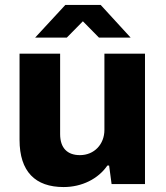

<svg xmlns="http://www.w3.org/2000/svg" viewBox="-20 -744 669 776"><path d="M122 -592H250L315 -658L380 -592H508L387 -724H244ZM237 12C311 12 377 -21 414 -75H421L431 0H566V-527H402V-219C402 -161 361 -117 303 -117C253 -117 223 -145 223 -202V-527H59V-179C59 -50 123 12 237 12Z"/></svg>

Font: Archivo ExtraBold
Style: Regular
Weight: 800
Designer: Hector Gatti
Foundry: Omnibus-Type
Version: Version 2.001